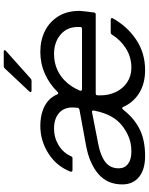

<svg xmlns="http://www.w3.org/2000/svg" viewBox="98 -902 813 1050"><g transform="rotate(-90 505.0 -376.5)"><path d="M22 -115Q22 -197 79.5 -246Q137 -295 235 -313L431 -349Q439 -351 441 -359Q443 -379 443 -387Q443 -425 423 -450Q391 -488 327 -488Q278 -488 236.5 -463Q195 -438 176 -395Q173 -387 165 -387H100Q95 -387 92.5 -390.5Q90 -394 92 -399Q123 -476 192.5 -519.5Q262 -563 342 -563Q391 -563 430 -548.5Q469 -534 493 -506Q507 -489 514 -471Q518 -461 527 -468Q571 -513 627 -538Q683 -563 747 -563Q810 -563 860.5 -538Q911 -513 941 -465Q971 -417 971 -349Q970 -327 962 -269Q961 -260 951 -260H520Q512 -260 510.5 -255.5Q509 -251 509 -244.5Q509 -238 509 -235Q509 -188 527.5 -149.5Q546 -111 580.5 -88Q615 -65 660 -65Q718 -65 765 -94.5Q812 -124 841 -171Q845 -178 853 -178H922Q928 -178 930.5 -175Q933 -172 931 -168Q887 -88 814 -39Q741 10 647 10Q574 10 522 -22Q470 -54 445 -111Q444 -115 440 -115Q434 -115 426 -104Q379 -45 316 -16Q258 10 177 10Q104 10 63 -23Q22 -56 22 -115ZM872 -335Q883 -335 883 -345V-358Q883 -417 841 -452.5Q799 -488 735 -488Q680 -488 634 -462.5Q588 -437 557 -389Q547 -374 535 -347L534 -343Q534 -335 543 -335ZM292 -84Q351 -112 382 -157Q413 -202 426 -270V-272Q426 -283 416 -280L242 -246Q179 -234 144.5 -207.5Q110 -181 110 -134Q110 -102 134 -83.5Q158 -65 201 -65Q253 -65 292 -84ZM535 -611Q529 -611 527.5 -614.5Q526 -618 530 -623L657 -758Q662 -763 669 -763H748Q756 -763 756 -758Q756 -754 752 -751L601 -616Q596 -611 589 -611Z"/></g></svg>

Font: Open Sauce Two
Style: Italic
Weight: 400
Italic angle: -10°
Designer: Alfredo Marco Pradil
Foundry: Creative Sauce Fz LLC
Version: Version 1.477